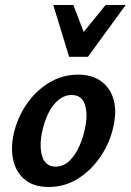

<svg xmlns="http://www.w3.org/2000/svg" viewBox="-20 -731 520 764"><path d="M174 13Q116 13 81 -14.5Q46 -42 34 -88.5Q22 -135 33 -191Q46 -256 82.5 -311.5Q119 -367 173 -400.5Q227 -434 291 -434Q346 -434 382 -408Q418 -382 431.5 -336.5Q445 -291 432 -231Q419 -167 382.5 -111.5Q346 -56 292.5 -21.5Q239 13 174 13ZM201 -68Q233 -68 256.5 -91Q280 -114 296 -150Q312 -186 319 -224Q330 -278 317.5 -315.5Q305 -353 265 -353Q237 -353 213 -333.5Q189 -314 172 -279.5Q155 -245 146 -199Q136 -141 149.5 -104.5Q163 -68 201 -68ZM255 -505 288 -573 400 -711H480L330 -505ZM255 -505 192 -711H272L324 -575L330 -505Z"/></svg>

Font: Ysabeau Office
Style: Bold Italic
Weight: 700
Italic angle: -12°
Designer: Christian Thalmann (Catharsis Fonts)
Version: Version 2.001;gftools[0.9.30]; featfreeze: tnum,lnum,ss02